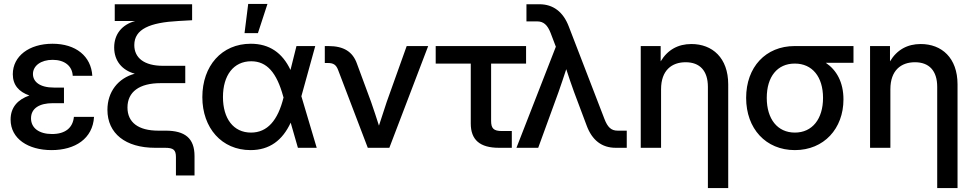

<svg xmlns="http://www.w3.org/2000/svg" viewBox="-20 -749 4931 973"><path d="M241.2 11.7C360.8 11.7 450.2 -46.4 456.5 -156.7H354.5C349.1 -100.6 310.1 -69.8 243.7 -69.8C178.2 -69.8 137.2 -100.1 137.2 -149.4C137.2 -201.2 181.6 -226.1 247.1 -226.1H304.2V-305.2H253.4C180.7 -305.2 147 -335.4 147 -374C147 -415.5 187 -445.8 246.6 -445.8C308.1 -445.8 346.2 -414.1 348.6 -364.7H447.8C441.9 -464.4 364.3 -527.3 246.1 -527.3C127.4 -527.3 44.9 -464.4 44.9 -373C44.9 -317.9 75.7 -283.7 128.9 -265.1C70.3 -244.6 33.7 -205.6 33.7 -143.1C33.7 -45.4 123.5 11.7 241.2 11.7Z M871.6 47.4V140.1H965.8V42C965.8 -48.8 917 -86.9 819.3 -86.9H781.7C681.6 -86.9 626 -128.4 626 -204.1C626 -283.7 686.5 -327.6 793.9 -327.6H918.9V-415.5H805.7C710.9 -415.5 660.6 -455.6 660.6 -520.5C660.6 -601.6 739.3 -634.8 884.3 -642.6L953.6 -646.5V-727.5H561.5V-642.6H665C598.1 -624 558.6 -576.2 558.6 -508.3C558.6 -439.9 599.6 -392.6 663.1 -375.5C578.6 -353 524.4 -283.7 524.4 -192.4C524.4 -72.8 615.7 0 766.1 0H815.4C858.9 0 871.6 10.3 871.6 47.4Z M1249.5 11.7C1345.7 11.7 1411.1 -37.1 1453.1 -127.4L1489.7 0H1585L1507.3 -261.2L1577.6 -515.6H1482.4L1452.1 -394.5C1411.1 -481.4 1345.2 -527.3 1251 -527.3C1103 -527.3 1005.4 -414.6 1005.4 -256.8C1005.4 -100.6 1103.5 11.7 1249.5 11.7ZM1415.5 -259.3 1417 -255.4C1388.2 -138.2 1334.5 -77.1 1252 -77.1C1163.1 -77.1 1109.9 -147.9 1109.9 -257.3C1109.9 -367.2 1163.6 -438.5 1252.9 -438.5C1332.5 -438.5 1382.3 -381.3 1415.5 -259.3ZM1237.8 -729 1219.2 -581.1H1287.1L1335.4 -729Z M1693.4 -394.5 1843.8 0H1953.1L2149.9 -515.6H2041L1939.9 -232.9C1926.3 -192.9 1913.1 -152.3 1900.4 -112.3C1887.7 -152.3 1874.5 -192.4 1860.4 -232.9L1789.1 -425.8C1767.6 -487.3 1721.7 -515.6 1644 -515.6H1626V-429.7H1642.1C1669.9 -429.7 1683.6 -420.4 1693.4 -394.5Z M2508.8 0H2573.7V-85H2523.4C2481.9 -85 2468.8 -98.1 2468.8 -136.2V-426.8H2646V-515.6H2188V-426.8H2365.7V-123C2365.7 -40 2412.1 0 2508.8 0Z M2770.5 -581.5 2796.9 -512.2 2597.2 0H2707.5L2810.5 -282.7C2824.2 -321.3 2836.9 -359.9 2849.6 -398.4C2861.8 -359.9 2875.5 -320.8 2889.2 -282.7L2952.6 -113.8C2980 -38.6 3029.8 0 3100.1 0H3156.2V-86.9H3109.9C3077.1 -86.9 3059.1 -104.5 3043 -146.5L2862.8 -613.8C2834.5 -689 2783.2 -727.5 2713.4 -727.5H2647.9V-640.6H2702.1C2734.4 -640.6 2754.4 -623 2770.5 -581.5Z M3330.1 0V-296.9C3330.1 -392.6 3384.3 -433.6 3454.6 -433.6C3525.9 -433.6 3567.4 -391.1 3567.4 -308.6V204.1H3670.4V-321.3C3670.4 -456.1 3589.8 -525.9 3483.9 -525.9C3416 -525.9 3363.3 -496.6 3328.1 -438V-515.6H3227.1V0Z M4008.3 11.7C4155.8 11.7 4254.4 -97.7 4254.4 -245.1C4254.4 -333 4219.2 -394 4165 -430.7H4305.2V-515.6H4007.3C3859.9 -515.6 3761.2 -408.7 3761.2 -252.9C3761.2 -97.2 3860.8 11.7 4008.3 11.7ZM4007.3 -426.8H4008.3C4096.2 -426.8 4150.9 -359.9 4150.9 -252.9C4150.9 -146.5 4096.7 -77.1 4008.3 -77.1C3919.9 -77.1 3865.7 -146 3865.7 -252.9C3865.7 -360.4 3919.4 -426.8 4007.3 -426.8Z M4492.2 0V-296.9C4492.2 -392.6 4546.4 -433.6 4616.7 -433.6C4688 -433.6 4729.5 -391.1 4729.5 -308.6V204.1H4832.5V-321.3C4832.5 -456.1 4752 -525.9 4646 -525.9C4578.1 -525.9 4525.4 -496.6 4490.2 -438V-515.6H4389.2V0Z"/></svg>

Font: Inteeer Medium
Style: Regular
Weight: 500
Designer: Rasmus Andersson
Foundry: rsms
Version: Version 4.001;Glyphs 3.4 (3402)